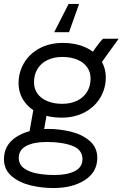

<svg xmlns="http://www.w3.org/2000/svg" viewBox="-31 -744 620 971"><path d="M63 -324Q63 -378 90 -424.5Q117 -471 168 -499Q219 -527 288 -527Q350 -527 399 -505.5Q448 -484 476 -444Q504 -404 504 -352Q504 -298 477 -251.5Q450 -205 399 -177Q348 -149 279 -149Q217 -149 168 -170.5Q119 -192 91 -232Q63 -272 63 -324ZM-11 61Q-11 -11 51.5 -51.5Q114 -92 211 -92Q271 -92 328 -78Q385 -64 423 -31Q461 2 461 54Q461 126 398.5 166.5Q336 207 239 207Q179 207 122 193Q65 179 27 146Q-11 113 -11 61ZM386 61Q386 13 335 -6.5Q284 -26 205 -26Q140 -26 102 -6Q64 14 64 54Q64 87 89 106Q114 125 154.5 133Q195 141 245 141Q310 141 348 121Q386 101 386 61ZM142 -213 206 -169 187 -61 113 -49ZM427 -347Q427 -380 409.5 -404.5Q392 -429 359.5 -442.5Q327 -456 284 -456Q242 -456 209.5 -440.5Q177 -425 159 -396Q141 -367 141 -328Q141 -295 158.5 -270.5Q176 -246 208.5 -232.5Q241 -219 284 -219Q326 -219 358.5 -234.5Q391 -250 409 -279Q427 -308 427 -347ZM490 -548H569L463 -401L416 -447Q428 -468 452 -501.5Q476 -535 490 -548ZM318 -581H243L316 -724H369Z"/></svg>

Font: Fixel Italic Variable 20240409 Display Thin
Style: Italic
Weight: 100
Italic angle: -10°
Designer: AlfaBravo + MacPaw
Foundry: Kyrylo Tkachov, Marchela Mozhyna, Serhii Makarenko, Maria Weinstein, Zakhar Kryvoshyya
Version: Version 1.211;Glyphs 3.2 (3225)